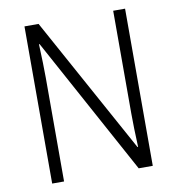

<svg xmlns="http://www.w3.org/2000/svg" viewBox="-80 -787 794 859"><g transform="rotate(-10 316.5 -357.0)"><path d="M481 0 141 -624H138Q142 -530 142 -472V0H88V-714H152L492 -95H495Q491 -187 491 -247V-714H545V0Z"/></g></svg>

Font: Noto Sans UI NarrowLight
Style: Regular
Weight: 300
Width: 4
Designer: Monotype Design Team
Foundry: Monotype Imaging Inc.
Version: Version 1.001